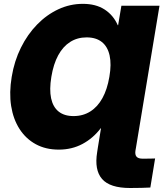

<svg xmlns="http://www.w3.org/2000/svg" viewBox="-20 -757 837 984"><path d="M797.4 -727.5 676.8 0H481.4L497.6 -99.6H496.1Q457 -48.3 402.8 -19.3Q348.6 9.8 281.2 9.8Q214.4 9.8 163.6 -17.8Q112.8 -45.4 80.3 -95.7Q47.9 -146 37.1 -213.9Q26.4 -281.7 40 -363.3Q53.2 -444.3 87.2 -512.7Q121.1 -581.1 170.2 -631.3Q219.2 -681.6 279.1 -709.5Q338.9 -737.3 404.8 -737.3Q471.2 -737.3 516.1 -708.3Q561 -679.2 583.5 -627.9H585.4L602.1 -727.5ZM356.9 -162.1Q405.3 -162.1 442.9 -185.8Q480.5 -209.5 505.1 -254.4Q529.8 -299.3 540.5 -363.3Q551.8 -427.7 541.7 -472.9Q531.7 -518.1 502 -541.7Q472.2 -565.4 423.8 -565.4Q376.5 -565.4 339.6 -542Q302.7 -518.6 278.3 -473.6Q253.9 -428.7 243.2 -363.3Q232.4 -298.3 241.9 -253.4Q251.5 -208.5 280.5 -185.3Q309.6 -162.1 356.9 -162.1ZM646.5 206.5Q543.5 206.5 503.2 160.4Q462.9 114.3 478 22.5L481.4 0H676.8L674.3 14.2Q670.9 35.6 679.7 45.9Q688.5 56.2 710.9 56.2Q731.4 56.2 748 55.9Q764.6 55.7 774.9 55.2L750.5 204.1Q732.9 205.1 705.6 205.8Q678.2 206.5 646.5 206.5Z"/></svg>

Font: Inter 28pt Black
Style: Italic
Weight: 900
Italic angle: -9.3988°
Designer: Rasmus Andersson
Foundry: rsms
Version: Version 4.001;git-66647c0bb